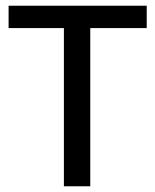

<svg xmlns="http://www.w3.org/2000/svg" viewBox="-20 -650 541 670"><path d="M492 -630V-552H295V0H203V-552H10V-630Z"/></svg>

Font: Mukta Malar
Style: Regular
Weight: 400
Designer: Aadarsh Rajan, Girish Dalvi, Yashodeep Gholap
Foundry: Ek Type
Version: Version 2.538;PS 1.000;hotconv 16.6.51;makeotf.lib2.5.65220;